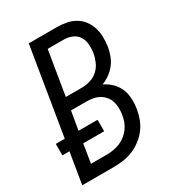

<svg xmlns="http://www.w3.org/2000/svg" viewBox="-180 -839 858 943"><g transform="rotate(-30 248.5 -367.5)"><path d="M8 0 37 -176H-3V-241H48L129 -735H287Q315 -735 341.5 -730Q368 -725 390.5 -712Q413 -699 428.5 -678.5Q444 -658 452 -633Q460 -608 460.5 -580.5Q461 -553 457 -525Q453 -502 444.5 -479Q436 -456 421 -436.5Q406 -417 385 -402Q364 -387 342 -379Q367 -367 387 -348Q407 -329 418 -303.5Q429 -278 430.5 -248.5Q432 -219 427 -189Q423 -163 413 -136.5Q403 -110 385.5 -87Q368 -64 344.5 -46.5Q321 -29 295 -18.5Q269 -8 241.5 -4Q214 0 188 0ZM155 -416H248Q271 -416 295 -423.5Q319 -431 337.5 -448Q356 -465 366 -488Q376 -511 380 -534Q384 -559 382 -583.5Q380 -608 368 -627Q356 -646 334 -655.5Q312 -665 287 -665H196ZM98 -70H188Q206 -70 224.5 -73Q243 -76 261 -83Q279 -90 295 -102.5Q311 -115 323 -131Q335 -147 341.5 -165Q348 -183 351 -202Q354 -221 353.5 -240Q353 -259 347.5 -276.5Q342 -294 330.5 -307.5Q319 -321 303.5 -330Q288 -339 269.5 -342.5Q251 -346 231 -346H144L126 -241H234V-176H115Z"/></g></svg>

Font: Iosevka SS04
Style: Italic
Weight: 400
Italic angle: -9°
Monospace: yes
Designer: Belleve Invis
Foundry: Belleve Invis
Version: Version 19.0.0; ttfautohint (v1.8.4)